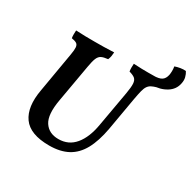

<svg xmlns="http://www.w3.org/2000/svg" viewBox="-174 -979 1173 1167"><g transform="rotate(30 412.0 -395.5)"><path d="M313 9Q179 9 129.5 -60.5Q80 -130 103 -257L151 -537Q157 -571 155.5 -588.5Q154 -606 143 -613.5Q132 -621 107 -625Q105 -636 105 -650Q105 -664 106 -679Q142 -677 171.5 -676.5Q201 -676 236 -676Q270 -676 301.5 -676.5Q333 -677 373 -679Q372 -665 370 -652Q368 -639 362 -625Q332 -622 316.5 -614Q301 -606 292.5 -585.5Q284 -565 277 -524L231 -262Q211 -151 243 -102Q275 -53 342 -53Q413 -53 457 -106Q501 -159 517 -253L561 -502Q569 -548 567.5 -571.5Q566 -595 553.5 -606Q541 -617 512 -625Q510 -638 510 -651Q510 -664 511 -679Q543 -677 568 -676.5Q593 -676 613 -676Q640 -676 661.5 -676.5Q683 -677 714 -679Q714 -665 711.5 -651.5Q709 -638 704 -625Q683 -619 669.5 -612Q656 -605 647 -592Q638 -579 632 -555Q626 -531 619 -492L579 -262Q562 -168 529 -108Q496 -48 443 -19.5Q390 9 313 9ZM672 -622 649 -676Q689 -676 707.5 -688Q726 -700 732 -729Q734 -740 734.5 -756Q735 -772 732 -788Q748 -794 769 -797.5Q790 -801 807 -799Q817 -784 822 -764Q827 -744 822 -721Q813 -674 770.5 -648Q728 -622 672 -622Z"/></g></svg>

Font: Vollkorn SemiBold
Style: Italic
Weight: 600
Italic angle: -11°
Designer: Friedrich Althausen
Foundry: Friedrich Althausen
Version: Version 5.000